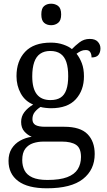

<svg xmlns="http://www.w3.org/2000/svg" viewBox="-20 -776 575 1036"><path d="M233 240Q130 240 78 201Q26 162 26 92Q26 53 43 26Q60 -1 88.5 -17Q117 -33 151 -38Q129 -47 111.5 -66.5Q94 -86 94 -118Q94 -148 111.5 -171Q129 -194 159 -212Q115 -230 92 -272Q69 -314 69 -365Q69 -447 115.5 -496.5Q162 -546 255 -546Q291 -546 321.5 -535.5Q352 -525 368 -511Q385 -529 409 -547.5Q433 -566 464 -566Q494 -566 508 -550.5Q522 -535 522 -515Q522 -494 511.5 -480Q501 -466 474 -466Q474 -483 467 -494.5Q460 -506 443 -506Q428 -506 416.5 -500.5Q405 -495 393 -486Q410 -465 421.5 -435Q433 -405 433 -364Q433 -289 389 -240.5Q345 -192 255 -192Q243 -192 225 -194Q207 -196 199 -199Q181 -188 168 -172Q155 -156 155 -133Q155 -111 171.5 -101.5Q188 -92 224 -92H327Q413 -92 452 -52.5Q491 -13 491 55Q491 140 427.5 190Q364 240 233 240ZM236 195Q303 195 342.5 180Q382 165 399.5 137Q417 109 417 71Q417 23 390.5 5.5Q364 -12 314 -12H215Q185 -12 159 -3.5Q133 5 116.5 26.5Q100 48 100 88Q100 119 112.5 143.5Q125 168 155 181.5Q185 195 236 195ZM252 -236Q286 -236 307 -249.5Q328 -263 338 -292Q348 -321 348 -365Q348 -411 338 -441Q328 -471 306.5 -486Q285 -501 251 -501Q219 -501 197 -486Q175 -471 164.5 -440Q154 -409 154 -364Q154 -299 178.5 -267.5Q203 -236 252 -236ZM256 -640Q233 -640 218 -653Q203 -666 203 -698Q203 -731 218 -743.5Q233 -756 256 -756Q278 -756 294 -743.5Q310 -731 310 -698Q310 -666 294 -653Q278 -640 256 -640Z"/></svg>

Font: Noto Serif Hentaigana EL
Style: Regular
Weight: 400
Designer: Kazuhiro Yamada
Foundry: nipponia
Version: Version 1.000